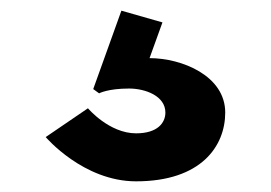

<svg xmlns="http://www.w3.org/2000/svg" viewBox="-20 -46 508 360"><path d="M284.6 -4 207.6 -26 154.8 121 165.8 129C165.8 129 182.3 120 221.9 120C252.7 120 290.1 134 290.1 165C290.1 184 275.8 204 235.1 204C184.5 204 144.9 157 144.9 157L65.7 211C65.7 211 136.1 294 235.1 294C357.2 294 402.3 228 402.3 165C402.3 96 320.9 63 260.4 63Z"/></svg>

Font: Hussar
Style: BdWide
Weight: 700
Foundry: Cannot Into Space Fonts
Version: Version 2.00